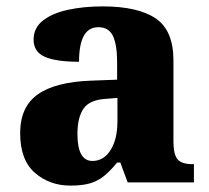

<svg xmlns="http://www.w3.org/2000/svg" viewBox="-20 -570 654 600"><path d="M200 10Q135 10 89 -30Q43 -70 43 -154Q43 -236 98 -275Q153 -314 265 -318L346 -321V-375Q346 -430 333 -457.5Q320 -485 287 -485Q227 -485 227 -377Q155 -377 120 -392.5Q85 -408 85 -446Q85 -483 114.5 -506Q144 -529 193 -539.5Q242 -550 301 -550Q411 -550 466.5 -512.5Q522 -475 522 -381V-128Q522 -87 535 -72Q548 -57 582 -57H586V0H379L356 -62H346Q324 -35 304.5 -19.5Q285 -4 261 3Q237 10 200 10ZM269 -67Q304 -67 325.5 -101Q347 -135 347 -191V-264L310 -261Q260 -258 241 -230.5Q222 -203 222 -151Q222 -67 269 -67Z"/></svg>

Font: Noto Serif Lao ExtraBold
Style: Regular
Weight: 800
Designer: Monotype Design Team
Foundry: Monotype Imaging Inc.
Version: Version 2.003; ttfautohint (v1.8.4.7-5d5b)